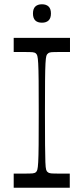

<svg xmlns="http://www.w3.org/2000/svg" viewBox="-20 -877 391 897"><path d="M44 0V-66Q60 -66 71.5 -66Q83 -66 93 -66Q122 -66 132.5 -67Q143 -68 148 -73Q152 -76 154.5 -84.5Q157 -93 158.5 -119.5Q160 -146 160.5 -200.5Q161 -255 161 -350Q161 -445 160.5 -499.5Q160 -554 158.5 -580.5Q157 -607 154.5 -615.5Q152 -624 148 -627Q143 -632 132.5 -633Q122 -634 93 -634Q83 -634 71.5 -634Q60 -634 44 -634V-700H307V-634Q293 -634 280.5 -634Q268 -634 258 -634Q229 -634 219 -633Q209 -632 204 -627Q199 -624 196.5 -615.5Q194 -607 192.5 -580.5Q191 -554 190.5 -499.5Q190 -445 190 -350Q190 -255 190.5 -200.5Q191 -146 192 -119.5Q193 -93 195.5 -84.5Q198 -76 203 -73Q208 -68 218.5 -67Q229 -66 257 -66Q267 -66 279.5 -66Q292 -66 306 -66V0ZM176 -771Q134 -771 134 -814Q134 -836 145 -846.5Q156 -857 176 -857Q196 -857 207 -846.5Q218 -836 218 -814Q218 -792 207 -781.5Q196 -771 176 -771Z"/></svg>

Font: Ojuju
Style: Regular
Weight: 400
Designer: Chisaokwu Joboson, Mirko Velimirovic
Foundry: Udi Foundry
Version: Version 1.000